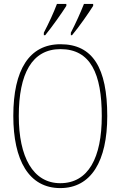

<svg xmlns="http://www.w3.org/2000/svg" viewBox="-20 -951 617 981"><path d="M342 -784V-771H348C385 -815 434 -886 456 -921V-931H409C391 -886 369 -836 342 -784ZM204 -784V-771H211C247 -815 297 -886 319 -921V-931H271C254 -886 231 -836 204 -784ZM288 10C446 10 528 -128 528 -358C528 -604 454 -725 289 -725C130 -725 48 -595 48 -359C48 -133 127 10 288 10ZM288 -15C148 -15 76 -150 76 -358C76 -574 143 -700 289 -700C443 -700 500 -574 500 -358C500 -146 432 -15 288 -15Z"/></svg>

Font: Noto Serif Myanmar Condensed Thin
Style: Regular
Weight: 100
Width: 3
Designer: Ben Mitchell and the Monotype Design Team
Foundry: Monotype Imaging Inc.
Version: Version 2.106